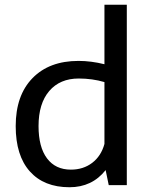

<svg xmlns="http://www.w3.org/2000/svg" viewBox="-20 -779 633 807"><path d="M513 -759V-1H437L424 -64Q367 8 272 8Q165 8 105.5 -58.5Q46 -125 46 -249Q46 -378 116.5 -450.5Q187 -523 310 -523Q363 -523 419 -509V-759ZM419 -174V-434Q368 -449 311 -449Q232 -449 187 -396.5Q142 -344 142 -249Q142 -161 177.5 -113.5Q213 -66 278 -66Q330 -66 367.5 -94.5Q405 -123 419 -174Z"/></svg>

Font: Telex
Style: Regular
Weight: 400
Designer: Andres Torresi
Foundry: Andres Torresi
Version: Version 1.100